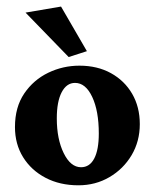

<svg xmlns="http://www.w3.org/2000/svg" viewBox="-20 -550 465 576"><path d="M215.3 5.9Q159.7 5.9 116.7 -16.6Q73.7 -39.1 49.3 -78.4Q24.9 -117.7 24.9 -168.9Q24.9 -228.5 52.7 -269.5Q80.6 -310.5 124.8 -331.8Q168.9 -353 218.3 -353Q272 -353 312.7 -330.6Q353.5 -308.1 376.5 -268.6Q399.4 -229 399.4 -177.7Q399.4 -126 374.8 -84.5Q350.1 -43 308.3 -18.6Q266.6 5.9 215.3 5.9ZM223.1 -48.3Q249 -48.3 262.7 -74.5Q276.4 -100.6 276.4 -149.4Q276.4 -217.3 256.6 -259.3Q236.8 -301.3 205.1 -301.3Q179.7 -301.3 165 -273.2Q150.4 -245.1 150.4 -194.8Q150.4 -132.8 171.1 -90.6Q191.9 -48.3 223.1 -48.3ZM186 -378.9 56.6 -512.2 163.1 -530.3 240.7 -396.5Z"/></svg>

Font: Lateef ExtraBold
Style: Regular
Weight: 800
Designer: SIL International
Foundry: SIL International
Version: Version 4.200